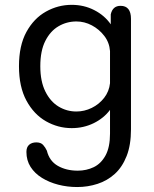

<svg xmlns="http://www.w3.org/2000/svg" viewBox="-20 -506 621 774"><path d="M291 248Q251.5 248 214.8 238.5Q178 229 149 211Q120 193 103.2 166.8Q86.5 140.5 86.5 106.5Q86.5 87 97.5 77.5Q108.5 68 126.5 68Q144.5 68 153.8 78.2Q163 88.5 169 101.5Q179 143 213 162.5Q247 182 293.5 182Q328.5 182 358 167.8Q387.5 153.5 405.5 120.5Q423.5 87.5 423.5 32.5V-63Q398.5 -29.5 357.8 -9.5Q317 10.5 269 10.5Q214 10.5 165.2 -17.2Q116.5 -45 86.5 -100.5Q56.5 -156 56.5 -239Q56.5 -322.5 86.5 -377.2Q116.5 -432 165.2 -459.2Q214 -486.5 269 -486.5Q318.5 -486.5 360 -465.2Q401.5 -444 426.5 -408V-448Q434 -482.5 466 -482.5Q508 -482.5 508 -430V15.5Q508 78.5 490.5 123Q473 167.5 442.8 195Q412.5 222.5 373.2 235.2Q334 248 291 248ZM288 -56.5Q320 -56.5 349.8 -71Q379.5 -85.5 399.8 -111.5Q420 -137.5 423.5 -170.5V-300Q421 -334.5 400.5 -361.2Q380 -388 350.2 -403.8Q320.5 -419.5 288 -419.5Q249 -419.5 216 -400.2Q183 -381 162.8 -341.2Q142.5 -301.5 142.5 -239Q142.5 -178 162.8 -137.2Q183 -96.5 216 -76.5Q249 -56.5 288 -56.5Z"/></svg>

Font: Sono
Style: Regular
Weight: 400
Designer: Tyler Finck
Foundry: Tyler Finck
Version: Version 2.112